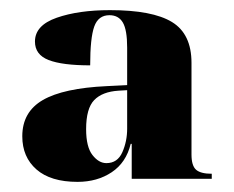

<svg xmlns="http://www.w3.org/2000/svg" viewBox="-20 -739 461 379"><path d="M133 -380Q80 -380 52 -404.5Q24 -429 24 -470Q24 -518 64.5 -541.5Q105 -565 191 -569L231 -571V-645Q231 -680 222.5 -694.5Q214 -709 196 -709Q174 -709 166 -686.5Q158 -664 158 -610Q103 -610 76 -620.5Q49 -631 49 -657Q49 -689 92 -704Q135 -719 197 -719Q281 -719 319.5 -695.5Q358 -672 358 -615V-434Q358 -412 367 -404Q376 -396 398 -396V-386H240V-455H238Q229 -418 200.5 -399Q172 -380 133 -380ZM190 -417Q212 -417 221.5 -438.5Q231 -460 231 -485V-561L214 -560Q182 -558 166 -541.5Q150 -525 150 -484Q150 -449 162.5 -433Q175 -417 190 -417Z"/></svg>

Font: Noto Serif Display SemiCondensed Black
Style: Regular
Weight: 900
Width: 4
Designer: Monotype Design Team
Foundry: Monotype Imaging Inc.
Version: Version 2.009